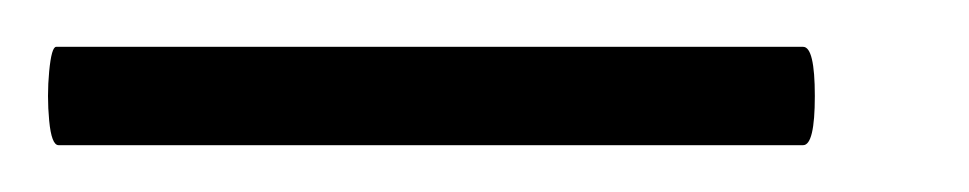

<svg xmlns="http://www.w3.org/2000/svg" viewBox="-32 15 414 82"><path d="M-7 77Q-10 77 -11 66.5Q-12 56 -11 45.5Q-10 35 -8 35H311Q316 35 316 56Q316 77 311 77Z"/></svg>

Font: Cormorant Infant Book
Style: Italic
Weight: 500
Italic angle: -10°
Designer: Christian Thalmann (Catharsis Fonts)
Version: Version 1.000;PS 002.000;hotconv 1.0.88;makeotf.lib2.5.64775